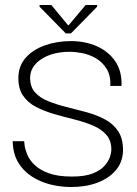

<svg xmlns="http://www.w3.org/2000/svg" viewBox="-20 -738 551 771"><path d="M266 13Q222 13 181 2.5Q140 -8 106 -30.5Q72 -53 52 -87.5Q32 -122 31 -171H77Q77 -168 79 -153Q81 -138 89.5 -117Q98 -96 118.5 -76Q139 -56 175.5 -42.5Q212 -29 269 -29Q321 -29 352.5 -41.5Q384 -54 400 -72.5Q416 -91 421.5 -108Q427 -125 427 -134Q428 -172 408 -195.5Q388 -219 354 -233.5Q320 -248 280 -258Q240 -268 199.5 -279.5Q159 -291 125 -308.5Q91 -326 71.5 -355.5Q52 -385 54 -432Q56 -476 84.5 -507.5Q113 -539 160.5 -556Q208 -573 265 -573Q322 -573 368.5 -552.5Q415 -532 442.5 -492.5Q470 -453 468 -393H423Q425 -435 408 -462Q391 -489 365 -504Q339 -519 311 -524.5Q283 -530 261 -530Q192 -530 147.5 -501.5Q103 -473 101 -429Q100 -391 120 -368Q140 -345 174 -331.5Q208 -318 248.5 -308Q289 -298 329 -287Q369 -276 402.5 -258Q436 -240 455.5 -209.5Q475 -179 474 -131Q472 -85 444 -53Q416 -21 370 -4Q324 13 266 13ZM244 -604 139 -711V-718H186L253 -637H256L324 -718H370V-711L265 -604Z"/></svg>

Font: Darker Grotesque Light
Style: Regular
Weight: 400
Version: Version 1.000;gftools[0.9.28]